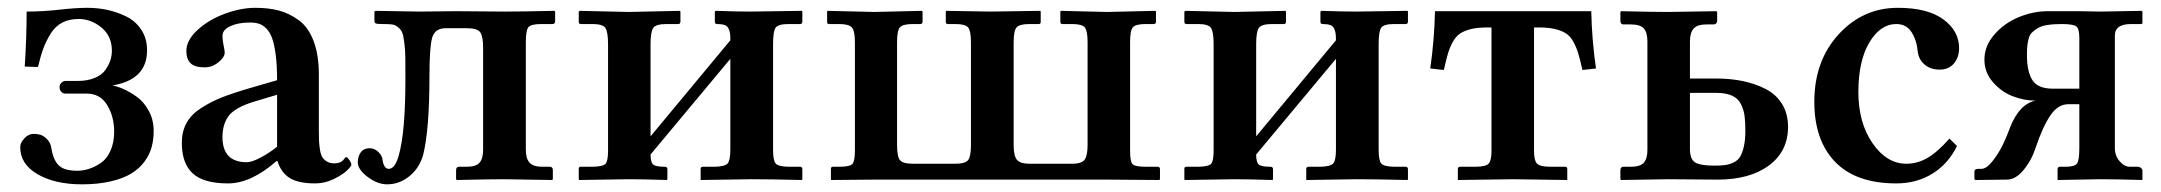

<svg xmlns="http://www.w3.org/2000/svg" viewBox="-20 -464 5583 496"><path d="M180.2 -22.9Q194.3 -22.9 209.2 -27.6Q224.1 -32.2 239.7 -42.5Q255.4 -52.7 265.1 -74Q274.9 -95.2 274.9 -124Q274.9 -163.1 256.8 -192.6Q238.8 -222.2 204.1 -222.2H148.9Q142.6 -222.2 138.2 -227.1Q133.8 -231.9 133.8 -238.8Q133.8 -245.6 138.7 -250.2Q143.6 -254.9 148.9 -254.9H180.2Q206.5 -254.9 225.3 -262.9Q244.1 -271 252.9 -284.2Q261.7 -297.4 265.4 -309.1Q269 -320.8 269 -333Q269 -370.6 242.2 -392.8Q215.3 -415 183.1 -415Q158.7 -415 140.6 -405.5Q122.6 -396 110.8 -377Q99.1 -357.9 92 -338.9Q85 -319.8 78.1 -291L43.9 -292Q48.8 -366.7 48.8 -434.1Q90.8 -434.1 133.5 -439Q176.3 -443.8 206.1 -443.8Q231.9 -443.8 257.1 -438.5Q282.2 -433.1 306.2 -421.4Q330.1 -409.7 345 -387.2Q359.9 -364.7 359.9 -334Q359.9 -257.8 270 -243.2Q281.2 -241.7 297.6 -234.6Q314 -227.5 332.5 -214.6Q351.1 -201.7 364 -178.2Q377 -154.8 377 -126Q377 -103.5 371.8 -84.2Q366.7 -64.9 353.5 -46.9Q340.3 -28.8 319.8 -16.1Q299.3 -3.4 266.6 4.4Q233.9 12.2 191.9 12.2Q122.1 12.2 77.1 -13.9Q32.2 -40 32.2 -84Q32.2 -95.2 43 -106.7Q53.7 -118.2 66.9 -118.2Q74.7 -118.2 83 -116.2Q91.3 -114.3 100.8 -105.2Q110.4 -96.2 112.8 -81.1Q117.2 -51.8 131.1 -37.4Q145 -22.9 180.2 -22.9Z M694.3 -47.9Q628.4 9.8 569.3 9.8Q505.9 9.8 477.8 -16.1Q449.7 -42 449.7 -95.2Q449.7 -124 461.7 -146Q473.6 -168 498.8 -184.3Q523.9 -200.7 552 -211.9Q580.1 -223.1 623.5 -235.8L695.8 -256.8Q695.8 -293.9 692.4 -321Q689 -348.1 683.3 -364.3Q677.7 -380.4 668.5 -389.9Q659.2 -399.4 649.2 -402.6Q639.2 -405.8 625.5 -405.8Q595.7 -405.8 575.2 -396.5Q554.7 -387.2 554.7 -371.1Q554.7 -360.4 557.6 -346.7Q560.5 -333 560.5 -328.1Q560.5 -316.4 544.4 -303.2Q528.3 -290 508.8 -290Q482.9 -290 472.2 -300.8Q461.4 -311.5 461.4 -332Q461.4 -360.4 490.7 -387Q520 -413.6 561.3 -428.7Q602.5 -443.8 639.6 -443.8Q673.8 -443.8 700.4 -436.8Q727.1 -429.7 751.7 -411.9Q776.4 -394 790 -358.4Q803.7 -322.8 803.7 -271V-126Q803.7 -108.9 804.2 -99.4Q804.7 -89.8 806.6 -77.1Q808.6 -64.5 812.7 -57.9Q816.9 -51.3 824.7 -46.6Q832.5 -42 843.8 -42Q852.1 -42 857.9 -44.4Q863.8 -46.9 866.2 -49.8L870.6 -55.7Q872.6 -58.1 874.5 -58.1Q877.4 -58.1 882.6 -50.5Q887.7 -43 887.7 -38.1Q887.7 -34.7 876.5 -23.7Q865.2 -12.7 842.3 -1.5Q819.3 9.8 794.4 9.8Q750.5 9.8 728.3 -4.2Q706.1 -18.1 696.8 -47.9ZM695.8 -85V-219.2L638.7 -202.1Q589.4 -187.5 571.8 -166Q554.7 -144 554.7 -109.9Q554.7 -44.9 617.7 -44.9Q630.4 -44.9 653.1 -56.9Q675.8 -68.8 695.8 -85Z M984.4 -27.8Q971.7 -27.8 968.3 -50.8Q967.3 -62 957.3 -71.5Q947.3 -81.1 935.1 -81.1Q919.9 -81.1 912.1 -70.6Q904.3 -60.1 904.3 -44.9Q904.3 -25.9 929.9 -6.8Q955.6 12.2 980 12.2Q1011.7 12.2 1037.6 -8.8Q1063.5 -29.8 1073.2 -64Q1089.4 -129.9 1089.4 -266.1Q1089.4 -341.8 1096.4 -366.5Q1103.5 -391.1 1131.3 -391.1H1187Q1213.4 -391.1 1220.7 -380.4Q1228 -369.6 1228 -341.8V-77.1Q1228 -54.2 1218.8 -43.7Q1209.5 -33.2 1185.1 -33.2H1166Q1158.2 -33.2 1158.2 -23.9V-1L1160.2 1Q1245.1 -1 1281.2 -1L1406.2 1L1408.2 -1V-23.9Q1408.2 -33.2 1400.4 -33.2H1381.3Q1357.4 -33.2 1347.9 -43.9Q1338.4 -54.7 1338.4 -77.1V-355Q1338.4 -384.8 1344.7 -393.3Q1351.1 -401.9 1377.9 -401.9H1407.2Q1414.1 -401.9 1414.1 -409.2V-434.1L1412.1 -436Q1327.1 -434.1 1283.2 -434.1L1157.2 -435.1Q1095.2 -434.1 1062 -434.1L950.2 -436L947.3 -434.1V-411.1Q947.3 -404.8 950.9 -403.3Q954.6 -401.9 968.3 -401.9Q983.9 -401.9 992.4 -400.9Q1001 -399.9 1008.5 -393.6Q1016.1 -387.2 1019 -380.1Q1022 -373 1024.4 -354Q1026.9 -335 1027.1 -315.4Q1027.3 -295.9 1027.3 -258.8Q1027.3 -123.5 1010.3 -63Q1000.5 -27.8 984.4 -27.8Z M1604 -433.1 1735.8 -436 1737.8 -434.1V-408.2Q1737.8 -401.9 1731.9 -401.9H1701.7Q1674.8 -401.9 1667.7 -392.1Q1660.6 -382.3 1660.6 -350.1V-111.8L1866.7 -359.9Q1866.7 -371.1 1866 -377Q1865.2 -382.8 1862.3 -389.6Q1859.4 -396.5 1852.3 -399.2Q1845.2 -401.9 1833 -401.9Q1826.7 -401.9 1826.7 -407.2V-434.1L1829.1 -436Q1883.8 -434.1 1919.9 -434.1L2051.8 -436L2052.7 -434.1V-408.2Q2052.7 -401.9 2046.9 -401.9H2017.1Q1990.2 -401.9 1983.6 -392.3Q1977.1 -382.8 1977.1 -350.1V-77.1Q1977.1 -49.3 1983.9 -41.5Q1990.7 -33.7 2017.1 -33.2H2046.9Q2052.7 -33.2 2052.7 -26.9V-1L2051.8 1Q1970.7 -1 1919.9 -1L1790 1V-1V-27.8Q1790 -33.2 1795.9 -33.2H1825.7Q1852.5 -33.7 1859.6 -41.7Q1866.7 -49.8 1866.7 -77.1V-312L1660.6 -64.9Q1660.6 -45.4 1667 -39.3Q1673.3 -33.2 1697.8 -33.2Q1704.1 -33.2 1704.1 -26.9V-1L1702.6 1Q1643.1 -1 1604 -1L1476.1 1L1475.1 -1V-27.8Q1475.1 -33.2 1480 -33.2H1510.7Q1538.1 -33.7 1544.4 -41Q1550.8 -48.3 1550.8 -75.2V-349.1Q1550.8 -381.8 1543.9 -391.8Q1537.1 -401.9 1510.7 -401.9H1481Q1475.1 -401.9 1475.1 -407.2V-434.1L1478 -436Z M2899.4 -355V-74.2Q2899.4 -45.4 2906.5 -39.3Q2913.6 -33.2 2940.4 -33.2H2970.7Q2976.6 -33.2 2976.6 -26.9V-1L2974.6 1L2842.3 0H2238.3L2127.4 1L2126.5 -1V-27.8Q2126.5 -33.2 2131.3 -33.2H2147.5Q2174.3 -33.2 2181.4 -39.8Q2188.5 -46.4 2188.5 -75.2V-355Q2188.5 -383.8 2180.9 -392.8Q2173.3 -401.9 2147.5 -401.9H2121.6Q2116.7 -401.9 2116.7 -407.2V-434.1L2117.7 -436L2238.3 -433.1L2361.3 -436L2363.3 -434.1V-408.2Q2363.3 -401.9 2357.4 -401.9H2338.4Q2312.5 -401.9 2304.9 -393.6Q2297.4 -385.3 2297.4 -355V-89.8Q2297.4 -59.6 2304.9 -50.3Q2312.5 -41 2338.4 -41H2448.2Q2473.6 -41 2481 -50.5Q2488.3 -60.1 2488.3 -88.9V-354Q2488.3 -383.8 2481.2 -392.8Q2474.1 -401.9 2448.2 -401.9H2428.7Q2423.3 -401.9 2423.3 -407.2V-434.1L2424.3 -436L2538.6 -434.1L2667.5 -436L2668.5 -434.1V-407.2Q2668.5 -401.9 2663.6 -401.9H2639.6Q2613.8 -401.9 2606.2 -393.3Q2598.6 -384.8 2598.6 -354V-89.8Q2598.6 -60.1 2607.7 -50.5Q2616.7 -41 2639.6 -41H2749.5Q2775.4 -41 2782.5 -52.2Q2789.6 -63.5 2789.6 -89.8V-355Q2789.6 -384.3 2782.5 -393.1Q2775.4 -401.9 2749.5 -401.9H2724.6Q2719.2 -401.9 2719.2 -407.2V-434.1L2720.7 -436L2839.4 -433.1L2964.4 -436L2966.3 -434.1V-408.2Q2966.3 -401.9 2960.4 -401.9H2939.5Q2914.1 -401.9 2906.7 -393.6Q2899.4 -385.3 2899.4 -355Z M3168.5 -433.1 3300.3 -436 3302.2 -434.1V-408.2Q3302.2 -401.9 3296.4 -401.9H3266.1Q3239.3 -401.9 3232.2 -392.1Q3225.1 -382.3 3225.1 -350.1V-111.8L3431.2 -359.9Q3431.2 -371.1 3430.4 -377Q3429.7 -382.8 3426.8 -389.6Q3423.8 -396.5 3416.7 -399.2Q3409.7 -401.9 3397.5 -401.9Q3391.1 -401.9 3391.1 -407.2V-434.1L3393.6 -436Q3448.2 -434.1 3484.4 -434.1L3616.2 -436L3617.2 -434.1V-408.2Q3617.2 -401.9 3611.3 -401.9H3581.5Q3554.7 -401.9 3548.1 -392.3Q3541.5 -382.8 3541.5 -350.1V-77.1Q3541.5 -49.3 3548.3 -41.5Q3555.2 -33.7 3581.5 -33.2H3611.3Q3617.2 -33.2 3617.2 -26.9V-1L3616.2 1Q3535.2 -1 3484.4 -1L3354.5 1V-1V-27.8Q3354.5 -33.2 3360.4 -33.2H3390.1Q3417 -33.7 3424.1 -41.7Q3431.2 -49.8 3431.2 -77.1V-312L3225.1 -64.9Q3225.1 -45.4 3231.4 -39.3Q3237.8 -33.2 3262.2 -33.2Q3268.6 -33.2 3268.6 -26.9V-1L3267.1 1Q3207.5 -1 3168.5 -1L3040.5 1L3039.6 -1V-27.8Q3039.6 -33.2 3044.4 -33.2H3075.2Q3102.5 -33.7 3108.9 -41Q3115.2 -48.3 3115.2 -75.2V-349.1Q3115.2 -381.8 3108.4 -391.8Q3101.6 -401.9 3075.2 -401.9H3045.4Q3039.6 -401.9 3039.6 -407.2V-434.1L3042.5 -436Z M3955.1 -393.1H3942.9V-74.2Q3942.9 -49.8 3950.2 -41.7Q3957.5 -33.7 3982.9 -33.2H4023.9Q4028.8 -33.2 4028.8 -26.9V1L3889.2 -1L3746.1 1V-26.9Q3746.1 -33.2 3752 -33.2H3793Q3818.8 -33.7 3825.9 -41.5Q3833 -49.3 3833 -74.2V-393.1H3822.8Q3798.3 -393.1 3781.5 -389.2Q3764.6 -385.3 3753.2 -378.2Q3741.7 -371.1 3733.6 -356.7Q3725.6 -342.3 3720.7 -326.2Q3715.8 -310.1 3710 -283.2L3674.8 -287.1Q3685.5 -360.8 3687 -435.1H4090.8Q4092.3 -360.8 4103 -287.1L4067.9 -283.2Q4062 -310.1 4057.1 -326.2Q4052.2 -342.3 4044.2 -356.7Q4036.1 -371.1 4024.7 -378.2Q4013.2 -385.3 3996.3 -389.2Q3979.5 -393.1 3955.1 -393.1Z M4413.1 -224.1H4345.7V-79.1Q4345.7 -52.7 4359.1 -44.4Q4372.6 -36.1 4408.7 -36.1Q4425.8 -36.1 4436.5 -37.6Q4447.3 -39.1 4458.3 -44.2Q4469.2 -49.3 4475.1 -58.8Q4481 -68.4 4484.9 -85.2Q4488.8 -102.1 4488.8 -126Q4488.8 -149.9 4486.8 -164.6Q4484.9 -179.2 4477.8 -194.3Q4470.7 -209.5 4454.6 -216.8Q4438.5 -224.1 4413.1 -224.1ZM4235.8 -77.1V-356.9Q4235.8 -379.9 4226.6 -390.4Q4217.3 -400.9 4192.9 -400.9H4173.8Q4166 -400.9 4166 -410.2V-433.1L4168 -435.1Q4253.9 -433.1 4289.1 -433.1L4414.1 -435.1L4416 -433.1V-410.2Q4416 -406.2 4413.6 -403.6Q4411.1 -400.9 4407.7 -400.9H4388.7Q4364.7 -400.9 4355.2 -390.1Q4345.7 -379.4 4345.7 -356.9V-261.2H4412.1Q4450.2 -261.2 4482.2 -254.6Q4514.2 -248 4541.3 -234.1Q4568.4 -220.2 4583.7 -195.3Q4599.1 -170.4 4599.1 -136.2Q4599.1 -73.2 4549.8 -36.6Q4500.5 0 4417 0L4289.1 -1L4168 1L4166 -1V-23.9Q4166 -33.2 4173.8 -33.2H4192.9Q4217.3 -33.2 4226.6 -43.7Q4235.8 -54.2 4235.8 -77.1Z M5035.6 -86.9Q5013.2 -41 4972.4 -15.6Q4931.6 9.8 4878.9 9.8Q4774.4 9.8 4720.7 -45.9Q4667 -101.6 4667 -201.2Q4667 -306.6 4729.7 -375.2Q4792.5 -443.8 4882.8 -443.8Q4960 -443.8 5000.5 -413.8Q5041 -383.8 5041 -339.8Q5041 -315.9 5027.6 -300Q5014.2 -284.2 4990.7 -284.2Q4966.8 -284.2 4951.7 -297.4Q4936.5 -310.5 4934.1 -331.1Q4931.6 -359.9 4918.2 -380.9Q4904.8 -401.9 4878.9 -401.9Q4837.4 -401.9 4809.1 -354.2Q4780.8 -306.6 4780.8 -226.1Q4780.8 -147 4817.4 -94Q4854 -41 4904.8 -41Q4933.1 -41 4958.7 -55.7Q4984.4 -70.3 5016.1 -106Z M5351.6 -234.9V-366.2Q5351.6 -390.1 5343.5 -396Q5335.4 -401.9 5305.7 -401.9Q5284.2 -401.9 5268.8 -399.4Q5253.4 -397 5243.9 -391.1Q5234.4 -385.3 5228.5 -379.2Q5222.7 -373 5220.2 -362.3Q5217.8 -351.6 5217 -343.3Q5216.3 -335 5216.3 -320.8Q5216.3 -278.8 5230.5 -256.8Q5244.6 -234.9 5283.7 -234.9ZM5173.3 -136.2Q5196.8 -195.3 5238.3 -204.1Q5209 -204.1 5179.7 -215.3Q5150.4 -226.6 5128.4 -251.7Q5106.4 -276.9 5106.4 -310.1Q5106.4 -345.2 5132.1 -374.8Q5157.7 -404.3 5195.1 -419.7Q5232.4 -435.1 5270.5 -435.1H5347.7L5407.2 -434.1L5512.7 -436L5514.6 -434.1V-404.8Q5514.6 -401.9 5510.3 -401.9H5485.4Q5443.4 -401.9 5443.4 -372.1V-81.1Q5443.4 -62 5455.6 -47.6Q5467.8 -33.2 5482.4 -33.2H5503.4Q5506.8 -33.2 5509.8 -31Q5512.7 -28.8 5513.7 -26.9Q5514.6 -24.9 5514.6 -23.9V1Q5448.2 -1 5405.3 -1L5295.4 1V-25.9Q5295.4 -33.2 5301.3 -33.2H5315.4Q5339.8 -33.2 5345.7 -41.7Q5351.6 -50.3 5351.6 -81.1V-194.8H5323.2Q5296.4 -194.8 5276.9 -166Q5257.3 -137.2 5239.3 -84Q5228.5 -50.3 5207.8 -25.1Q5187 0 5164.6 0L5083.5 1L5080.6 -1V-20Q5080.6 -27.8 5090.3 -27.8H5098.6Q5111.8 -27.8 5127.7 -48.1Q5143.6 -68.4 5154.1 -90.3Q5164.6 -112.3 5173.3 -136.2Z"/></svg>

Font: Linux Libertine G
Style: Semibold
Weight: 600
Designer: Philipp H. Poll
Foundry: Philipp H. Poll
Version: Version 5.1.1